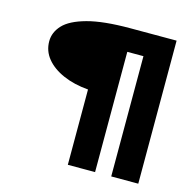

<svg xmlns="http://www.w3.org/2000/svg" viewBox="-107 -775 964 953"><g transform="rotate(15 375.0 -298.5)"><path d="M323 69V-318Q250 -324 194 -348.5Q138 -373 106.5 -411.5Q75 -450 75 -500Q75 -546 110 -583.5Q145 -621 227 -643.5Q309 -666 448 -666H685V69H546V-549H463V69Z"/></g></svg>

Font: Inconsolata ExtraExpanded Black
Style: Regular
Weight: 900
Width: 8
Monospace: yes
Designer: Raph Levien, Cyreal, Brenton Simpson
Foundry: Raph Levien, Cyreal, Google
Version: Version 3.001; ttfautohint (v1.8.2.53-6de2)